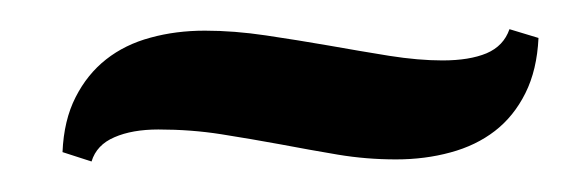

<svg xmlns="http://www.w3.org/2000/svg" viewBox="-20 -505 394 129"><path d="M246.1 -397.9Q226.1 -397.9 207 -401.1Q188 -404.3 168.5 -408Q148.9 -411.6 128.7 -414.8Q108.4 -418 86.4 -418Q68.8 -418 56.9 -412.8Q44.9 -407.7 41.5 -396.5L22 -402.8Q22.9 -424.3 30.8 -439.7Q38.6 -455.1 51.3 -465.1Q64 -475.1 81.1 -479.7Q98.1 -484.4 117.7 -484.4Q137.2 -484.4 158.7 -481.2Q180.2 -478 200.9 -474.4Q221.7 -470.7 241.5 -467.5Q261.2 -464.4 277.3 -464.4Q295.4 -464.4 306.9 -469.2Q318.4 -474.1 322.3 -485.4L341.8 -479.5Q340.8 -458 333 -442.4Q325.2 -426.8 312.5 -417Q299.8 -407.2 282.7 -402.6Q265.6 -397.9 246.1 -397.9Z"/></svg>

Font: Smythe
Style: Regular
Weight: 400
Version: Version 1.000